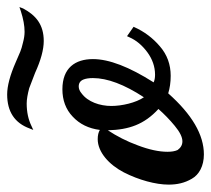

<svg xmlns="http://www.w3.org/2000/svg" viewBox="-58 -502 581 528"><g transform="rotate(-90 232.0 -238.5)"><path d="M83 -40C79.6 -47.4 78.1 -56.6 78.1 -67.9C78.1 -91.3 84 -118.7 95.7 -149.4C106.9 -180.2 121.1 -207.5 137.2 -231.9C138.7 -173.8 153.3 -131.8 195.8 -92.8C181.6 -76.7 166.5 -62 149.4 -47.9C132.3 -33.7 118.2 -26.9 106.9 -26.9C97.2 -26.9 89.4 -31.2 83 -40ZM228 -132.8C212.9 -154.8 204.1 -193.4 204.1 -222.2C204.1 -253.9 215.3 -287.1 238.8 -304.2C245.1 -309.6 251.5 -312 257.8 -312C267.1 -312 273.4 -307.6 276.9 -298.8C279.3 -293 280.8 -284.2 280.8 -272.9C280.8 -233.4 263.2 -186.5 228 -132.8ZM393.1 -172.9C384.8 -153.8 371.1 -137.7 352.1 -123.5C333 -109.4 312 -102.1 290 -102.1C281.2 -102.1 274.4 -103.5 269 -106C311.5 -172.9 333 -228.5 333 -272.9C333 -321.8 308.6 -356.9 250 -356.9C220.2 -356.9 194.8 -347.7 174.8 -328.6C154.3 -309.6 142.1 -284.7 138.2 -253.9C131.8 -257.8 123.5 -259.8 112.8 -259.8C77.1 -259.8 42.5 -228.5 21.5 -188C0.5 -147 -12.2 -100.1 -12.2 -64.9C-12.2 -41.5 -7.8 -21 3.9 -1C15.1 19 39.1 32.2 70.8 32.2C125 32.2 180.7 -0.5 238.8 -65.9C252.9 -61.5 269 -59.1 287.1 -59.1C317.9 -59.1 345.2 -68.8 368.2 -88.9C391.1 -108.4 408.7 -131.8 420.9 -159.2L421.9 -161.1L396 -179.2ZM148.9 -441.9C167 -450.7 187.5 -455.1 210.9 -455.1C222.2 -455.1 236.3 -452.6 252.9 -448.2C261.2 -445.3 286.6 -435.1 294.9 -432.1C330.1 -416 359.4 -408.2 382.8 -408.2C427.2 -408.2 453.1 -429.2 472.2 -464.8L476.1 -475.1L464.8 -471.2C443.8 -464.4 424.8 -460.9 408.2 -460.9C398.9 -460.9 389.2 -462.4 378.4 -465.3C367.7 -467.8 359.4 -470.2 353.5 -472.7C347.7 -475.1 338.4 -479 325.2 -484.9C288.6 -501 258.8 -508.8 235.8 -508.8C188.5 -508.8 157.2 -488.3 142.1 -446.8L138.2 -437Z"/></g></svg>

Font: Dancing Script
Style: Regular
Weight: 800
Designer: Pablo Impallari
Foundry: Pablo Impallari
Version: Version 2.001